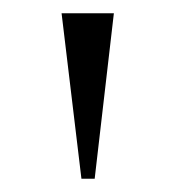

<svg xmlns="http://www.w3.org/2000/svg" viewBox="-20 -760 265 290"><path d="M103 -490 73 -740H152L123 -490Z"/></svg>

Font: Spectral Light
Style: Regular
Weight: 300
Designer: Jean-Baptiste Levee
Foundry: Production Type
Version: Version 2.001